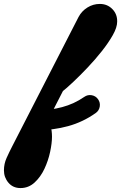

<svg xmlns="http://www.w3.org/2000/svg" viewBox="-178 -610 615 975"><path d="M65 -150Q52 -166 54 -187Q56 -208 73 -221Q86 -232 115 -259.5Q144 -287 178 -322.5Q212 -358 243.5 -394Q275 -430 295.5 -459Q316 -488 316 -502Q316 -502 316 -500.5Q316 -499 318 -497Q321 -490 328 -489Q328 -489 328 -489Q328 -489 329 -489Q317 -489 311 -478Q227 -314 142.5 -149.5Q58 15 -26 179Q-35 196 -46 216Q-57 236 -57 255Q-57 256 -58 254Q-61 248 -68 245Q-70 244 -72 244Q-73 244 -74 244Q-63 244 -52.5 223Q-42 202 -33.5 173Q-25 144 -20 118.5Q-15 93 -15 84Q-15 71 -17.5 55.5Q-20 40 -28 30Q-35 19 -34.5 5Q-34 -9 -28 -21Q-22 -33 -11 -41.5Q0 -50 14 -50Q77 -50 137.5 -66Q198 -82 250 -118Q267 -130 287.5 -126.5Q308 -123 320 -106Q332 -89 328.5 -68.5Q325 -48 308 -36Q243 10 168 30.5Q93 51 14 51Q0 51 2 34.5Q4 18 14 1Q23 -17 35.5 -28Q48 -39 56 -28Q72 -4 79 26Q86 56 86 84Q86 117 76.5 161.5Q67 206 47.5 247.5Q28 289 -2.5 317Q-33 345 -74 345Q-112 345 -135 318Q-158 291 -158 255Q-158 222 -144.5 192Q-131 162 -116 133Q-32 -31 52.5 -195.5Q137 -360 221 -524Q237 -554 266 -572Q295 -590 329 -590Q367 -590 392.5 -564Q418 -538 417 -500Q417 -471 395 -432Q373 -393 339 -350Q305 -307 266.5 -266.5Q228 -226 193.5 -193.5Q159 -161 136 -143Q120 -129 99.5 -131.5Q79 -134 65 -150Z"/></svg>

Font: FRB American Cursive Guidelines Arrows Ultra
Style: Bold Italic
Weight: 1000
Italic angle: -25°
Version: Version 2.0;Modular Font Editor K font №1